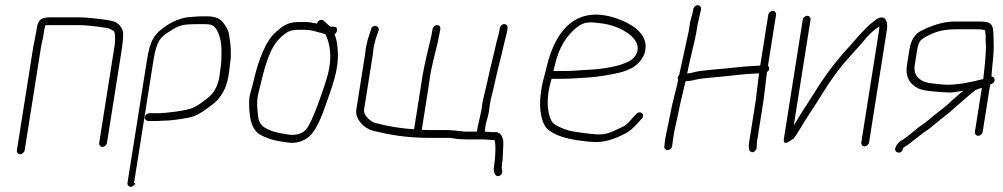

<svg xmlns="http://www.w3.org/2000/svg" viewBox="-20 -550 3870 741"><path d="M75.2 30 138.4 -369C140.1 -379.7 142.6 -391 145.8 -403L151.2 -437C152.1 -442.3 153.2 -447.3 154.6 -452C158 -452.7 162.4 -453 167.7 -453H283.7C310.1 -453 346.4 -449.3 392.7 -442C400.9 -440.8 410 -436.4 419.9 -429C424.2 -423.9 425.2 -406.9 422.9 -378L362.7 2C361.4 9.9 367.4 17 375.3 17C383.2 17 391.4 9.9 392.7 2L448 -347C454.8 -390 456.9 -417.1 454.3 -428.3C450 -447.3 434.1 -464 414.8 -468.3C402.6 -471 402.6 -471 395.8 -472.5C391.3 -473.5 384.2 -474.5 374.4 -475.6C352.4 -477.9 315.1 -483 288.5 -483H172.5C133.2 -483 126.3 -469 121.2 -437L118.5 -420L108.4 -369L45.2 30C44 37.9 50 45 57.9 45C65.8 45 74 37.9 75.2 30Z M497.3 156 572.5 -319C578.1 -354.3 585.7 -379.3 595.4 -394C600.1 -403.5 611.2 -413.9 628.7 -425.1C675.4 -455.1 678.7 -457 764.5 -457C781.2 -457 792.6 -455.5 798.8 -452.5C823.2 -440.6 834.9 -392.4 834.7 -358C834.6 -327.9 835.9 -315.3 828.8 -270C824.9 -225.5 809 -192.7 781.2 -171.5C761.3 -156.4 745.7 -142.9 722.2 -132.9C698.7 -122.9 620.7 -113 587.9 -113H555.9C548 -113 539.8 -105.9 538.5 -98C537.3 -90.1 543.2 -83 555.9 -83H587.9C593.2 -83 598.6 -83.3 604.1 -84C632.1 -84 666.7 -88 708 -96C731 -100.5 754.6 -112.1 778.5 -131C801.4 -146.9 816.8 -159.9 824.5 -169.9C851.3 -204.8 860.8 -232.6 867.9 -304C873.2 -337.2 871.6 -376 863.3 -420.3C861.2 -431.9 854 -445.9 841.7 -462.3C829.4 -478.8 808.8 -487 779.9 -487H759.9C750.6 -487 738.4 -486.3 723.6 -485L701.3 -483C675.5 -479.1 650.2 -469.2 625.6 -453.1C574.8 -420.2 559.1 -393.9 547.3 -319L472 156C470.8 163.9 476.7 171 484.7 171C492.6 171 500.8 163.9 502 156Z M1236.9 -416C1255.9 -375.2 1259.7 -328.4 1248.3 -275.6C1243.2 -252 1230.6 -212.3 1210.3 -156.4C1190.1 -100.5 1173.6 -65 1160.9 -50C1142.9 -30.6 1115.7 -24.9 1079.2 -33C1045.9 -37.5 1019.2 -46.2 999.3 -59C984.5 -68.8 976.5 -85.5 975.3 -109C967.8 -167.9 975.7 -181.9 988.2 -235C999.2 -281.5 1010.2 -317.2 1021.2 -342C1035.8 -378.8 1058.6 -406.8 1089.6 -426C1099.3 -432 1113.4 -435 1131.9 -435H1152.9C1169.9 -435 1186.3 -432.5 1202 -427.5C1214.3 -423.6 1237.4 -419.3 1236.9 -416ZM1136.6 -465C1096.5 -465 1077.3 -456.2 1044.5 -426C1009.7 -396 981.1 -333.3 958.7 -238C954.6 -220.7 950.2 -203.8 945.4 -187.5C940.6 -171.2 940.1 -145.1 943.8 -109.1C947.6 -73.2 959.4 -47.8 979.2 -33C1005.7 -17.6 1035.8 -7.6 1069.5 -3C1084.2 -1 1084.2 -1 1098.8 1C1132.3 3 1160 -8 1182.1 -32C1200.7 -53.7 1219.6 -92.9 1238.7 -149.5C1260.1 -213 1287.7 -277.1 1283.7 -350.2C1281.6 -389.2 1278.4 -397 1271.2 -418C1276.4 -421.3 1279.5 -426 1280.4 -432C1282 -442 1277.8 -447 1267.8 -447H1255.8C1253.3 -448.3 1247.7 -453 1239 -461L1229.4 -470C1221 -477.2 1205.8 -472.1 1203.7 -459C1184.3 -463 1170.1 -465 1161.1 -465Z M1667.2 -453C1658.9 -453 1650.7 -446.2 1649.4 -438L1647.9 -429C1643 -397.8 1640.1 -394.3 1626.1 -332.6C1610.6 -264.6 1610.2 -253.9 1602.6 -206L1578.1 -51C1527.2 -54.2 1476.8 -62.5 1427 -75.9C1410.9 -80.2 1381.7 -105.5 1385 -126L1419.5 -344C1420.6 -351.3 1421.4 -358.3 1421.8 -365L1428.7 -396L1441.7 -434C1444.7 -452.4 1415.3 -456.7 1412.2 -437L1398.6 -395L1391.7 -364C1391.3 -357.3 1390.5 -350.7 1389.5 -344L1355 -126C1350.4 -96.9 1374.9 -68.5 1393.3 -57.4C1413.8 -45 1420.2 -45.5 1443.3 -40C1504.6 -25.3 1569.4 -18 1637.9 -18H1711.4C1717 -18 1725.4 -17 1736.4 -15C1747.4 -13 1763.9 -12 1785.9 -12H1846.9L1875.6 -10H1887.6C1894.8 -1.4 1891.5 59.9 1888.6 78L1886 95C1883.7 109.1 1888.8 136.3 1908 128.2C1925.6 120.7 1914.4 104.7 1916.7 90.2C1921.6 59.6 1920.7 34.1 1922.5 6C1923.8 -13.4 1915.3 -40 1894.3 -40H1880.3L1851.7 -42H1850.7L1851.4 -47C1852.3 -52.3 1852.9 -57 1853.2 -61C1854.1 -73.4 1863.8 -99.7 1866.2 -115C1870.7 -143.4 1870.4 -153.4 1878.5 -184.3C1883 -201.4 1888.2 -223.6 1894.1 -250.8C1903.2 -292.1 1917.7 -345.2 1925.3 -380.5C1929.8 -401.7 1934.3 -412.2 1937.4 -432L1939 -442C1940.3 -450.2 1934.2 -457 1925.9 -457C1917.5 -457 1910.3 -450.2 1909 -442L1907.4 -432C1906.4 -425.3 1904.8 -418.5 1902.7 -411.5C1894.5 -384.3 1892.1 -366.1 1882.9 -330.4C1873.3 -293.3 1854.8 -206.8 1845.6 -171C1843 -161 1841.4 -151.7 1840.6 -143L1837 -120L1823.5 -60L1820.7 -42H1773.7C1742.3 -46 1718.9 -48 1703.4 -48H1642.6L1607.8 -49L1632.6 -206C1634.3 -216.7 1636 -228.5 1637.8 -241.5C1644 -288.9 1658.3 -340.5 1668.8 -384L1677.9 -429L1679.4 -438C1680.7 -446.2 1675.6 -453 1667.2 -453Z M2115.7 -276C2117 -280 2119.2 -288.8 2122.4 -302.5C2136.4 -363 2163.7 -409.7 2204.1 -442.6C2236.2 -468.7 2256.5 -465.7 2305.8 -459.2C2361.4 -451.9 2421 -420.9 2437.2 -383.1C2449 -355.6 2433.7 -327.7 2408.7 -314C2372 -294.8 2315.6 -283.4 2239.3 -280C2209.1 -278.6 2189.3 -276 2158.2 -276ZM2109 -246H2153.5C2185.4 -246 2205.9 -248.6 2236.6 -250C2294.7 -252.6 2377.1 -268.3 2400.2 -279L2419.6 -288C2442.5 -301.8 2458.4 -320.2 2467.3 -343C2482.6 -393.6 2457.4 -434.6 2391.8 -466C2218.4 -544.6 2125.2 -445.9 2089.1 -289.3C2076.8 -236.1 2073.3 -239.5 2066.4 -184.2C2059.2 -126.6 2070.4 -64.2 2100.3 -46C2123.8 -28.5 2159 -16.2 2205.9 -9.1C2237.1 -4.4 2260.2 -2 2275.3 -2C2305.1 -0.5 2339.6 -9 2378.9 -27.5C2416 -45 2423.1 -55.9 2446.8 -81L2456.6 -92C2472.5 -108 2450.9 -125.7 2436.6 -111L2425.8 -100C2392 -60.2 2392.7 -65.3 2347.9 -44.2C2328.4 -35 2309.1 -30.7 2290 -31.2C2270.9 -31.7 2244 -34.7 2209.3 -40C2176.6 -43.5 2146.6 -53.8 2119.2 -71C2113.3 -75.7 2108.7 -82 2105.3 -90C2093.2 -119.2 2090.7 -155.8 2097.7 -200C2100 -214.7 2103.8 -230 2109 -246Z M2655.6 -515 2654.6 -509C2651.1 -486.5 2643.2 -472.8 2641.7 -453L2638.3 -431L2601.3 -261C2598.1 -257.7 2596.3 -254.3 2595.8 -251C2595.2 -247.7 2595.8 -244.7 2597.3 -242C2594.3 -223.1 2577.6 -161.9 2573.6 -143L2547.2 -14C2546.4 -4.7 2545.6 2.3 2544.9 7L2543.8 14C2542.4 22.8 2547.9 29 2556.4 29C2564.9 29 2572.4 22.8 2573.8 14L2574.9 7C2575.7 1.7 2576.7 -5.5 2577.8 -14.5C2582.9 -56.3 2596.7 -99.3 2603.5 -142L2624.7 -232C2625.7 -238.2 2629.8 -237 2638.1 -237.5C2643.8 -237.8 2652.9 -239.5 2665.3 -242.6C2677.7 -245.7 2698.2 -248.4 2726.8 -250.8C2755.5 -253.1 2790.8 -256.7 2832.9 -261.5C2856.6 -264.2 2887 -265.3 2909.3 -267L2897 -164L2871.2 -1C2868.1 18.2 2870 30.2 2876.7 35C2883.4 39.7 2890.1 37.9 2896.8 29.5C2902.6 22.2 2899.8 7.6 2901.2 -1L2927.1 -165L2940.1 -272C2949.8 -278.2 2951.5 -290.3 2943.9 -296L2975.1 -493C2976.3 -500.9 2970.4 -508 2962.5 -508C2954.5 -508 2946.3 -500.9 2945.1 -493L2914 -297C2877 -294.6 2860.3 -294.3 2814 -289.1C2768.1 -283.9 2688 -279 2662.9 -272.4C2651.9 -269.5 2644.4 -267.8 2640.4 -267.5C2636.3 -267.2 2633.6 -266.7 2632.1 -266C2637.8 -301.5 2661.8 -390.2 2668.3 -431L2671.9 -454L2684.6 -509L2685.6 -515C2686.8 -522.9 2680.9 -530 2672.9 -530C2665 -530 2656.8 -522.9 2655.6 -515Z M3078.1 -474 3005.4 -15C3002.1 5.7 3012.4 7 3036.2 -11C3038.9 -13 3041.3 -14.7 3043.5 -16C3052 -27.3 3060.6 -40.3 3069.2 -55C3089 -88.6 3111.6 -122.3 3133.9 -157L3168.6 -212C3196.4 -255.4 3225.5 -294 3256.1 -327.6C3286.6 -361.2 3304.3 -381 3309.3 -387C3328.1 -411.8 3349.4 -432.2 3373 -448C3373.8 -444.7 3373.7 -440.3 3372.9 -435L3304 0C3302.7 7.9 3308.7 15 3316.6 15C3324.5 15 3332.7 7.9 3334 0L3402.9 -435C3407.6 -464.8 3397.7 -494.5 3366.7 -478C3339.3 -460.4 3306.2 -428.1 3267.3 -381C3220.2 -330.6 3178.9 -278.6 3143.6 -225L3108.9 -170C3083.5 -131.3 3061.6 -96.7 3043.5 -66L3108.1 -474C3109.3 -481.9 3103.4 -489 3095.5 -489C3087.5 -489 3079.3 -481.9 3078.1 -474Z M3772.5 -41 3801.3 -223 3806.8 -226C3823.2 -231.2 3822.5 -253.4 3806.4 -255C3808.9 -298 3816.9 -345.8 3814.9 -384.5C3813.9 -403.2 3815.2 -416.2 3812.5 -436.6C3808.8 -464.1 3792.4 -467 3753.7 -467H3664.2C3626 -467 3583.5 -455.3 3536.4 -432C3511.1 -419.6 3495.6 -395.2 3489.9 -359L3480.2 -298C3473.5 -255.6 3488.8 -225.5 3526.2 -207.8C3536.2 -203.1 3555.8 -199.4 3584.9 -196.8C3614 -194.3 3634.1 -193 3645.1 -193C3656.1 -193 3673.6 -195.3 3697.7 -200C3696 -198 3694.9 -197 3694.2 -197L3652.5 -161C3635.9 -144.9 3618.4 -130.2 3600.2 -116.8C3573.3 -97.1 3560.6 -81.8 3535.5 -66C3521.6 -57.3 3513.3 -48.2 3501.2 -39C3490.2 -30.7 3470.9 -14 3458.1 -7C3444.6 -1.2 3421.2 32.3 3444.9 38.5C3455 41.1 3462.3 35 3466.8 20L3467 19C3484 11.1 3503.6 -7.4 3517.2 -17C3529.5 -25.8 3537.7 -34.2 3551.2 -42.5C3570.5 -54.4 3599.9 -81.9 3620.4 -97.3C3642.4 -113.9 3654.1 -125.2 3671.2 -140L3728.5 -189.5C3734.3 -194.5 3739.5 -198.7 3744 -202C3751.2 -205.3 3759.7 -208.3 3769.4 -211L3742.5 -41C3741.2 -33.1 3747.2 -26 3755.1 -26C3763 -26 3771.2 -33.1 3772.5 -41ZM3637.3 -223C3614.3 -223 3598.3 -226.5 3578.1 -228C3533.8 -231.7 3503.5 -255.7 3510.2 -298L3519.9 -359C3522.2 -373.6 3526.2 -384.8 3531.9 -392.4C3537.7 -400 3553.1 -409.3 3578.3 -420.4C3603.5 -431.5 3633.2 -437 3667.2 -437H3749C3770.5 -437 3781.6 -435 3782.3 -431L3783.9 -413C3784.5 -406.3 3784.5 -400.7 3783.7 -396C3783.6 -391.3 3783.9 -385.8 3784.6 -379.5C3786.4 -362.5 3783.7 -347.5 3782.9 -326.1C3782.1 -305.5 3776.6 -265.6 3774.8 -245C3718.7 -230.3 3672.9 -223 3637.3 -223Z"/></svg>

Font: MewTooHand
Style: Ita
Weight: 400
Designer: Mew Too, Robert Jablonski
Version: Version 0.77